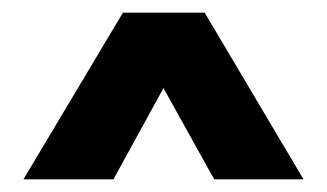

<svg xmlns="http://www.w3.org/2000/svg" viewBox="-20 -750 516 303"><path d="M174 -730H303L459 -467H318L238 -611L159 -467H17Z"/></svg>

Font: Freely
Style: Bold
Weight: 700
Designer: Kris Sowersby
Foundry: Klim Type Foundry
Version: Version 1.006;hotconv 1.0.113;makeotfexe 2.5.65598;200799169